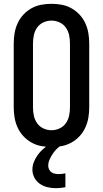

<svg xmlns="http://www.w3.org/2000/svg" viewBox="-20 -763 540 1007"><path d="M250 8Q223 8 196 3Q169 -2 145 -15.5Q121 -29 102.5 -49Q84 -69 72.5 -94Q61 -119 56.5 -146Q52 -173 52 -200V-535Q52 -562 56.5 -589Q61 -616 72.5 -641Q84 -666 102.5 -686Q121 -706 145 -719.5Q169 -733 196 -738Q223 -743 250 -743Q277 -743 304 -738Q331 -733 355 -719.5Q379 -706 397.5 -686Q416 -666 427.5 -641Q439 -616 443.5 -589Q448 -562 448 -535V-200Q448 -173 443.5 -146Q439 -119 427.5 -94Q416 -69 397.5 -49Q379 -29 355 -15.5Q331 -2 304 3Q277 8 250 8ZM250 -80Q272 -80 292.5 -89.5Q313 -99 325.5 -117Q338 -135 342.5 -156.5Q347 -178 347 -200V-535Q347 -557 342.5 -578.5Q338 -600 325.5 -618Q313 -636 292.5 -645.5Q272 -655 250 -655Q228 -655 207.5 -645.5Q187 -636 174.5 -618Q162 -600 157.5 -578.5Q153 -557 153 -535V-200Q153 -178 157.5 -156.5Q162 -135 174.5 -117Q187 -99 207.5 -89.5Q228 -80 250 -80ZM274 224Q252 224 230 219Q208 214 189.5 201.5Q171 189 160.5 169Q150 149 150 127Q150 106 157.5 87Q165 68 177 51Q189 34 204 20.5Q219 7 237 -4L243 -8H301V0Q287 8 275.5 20Q264 32 255 46Q246 60 239.5 75Q233 90 233 107Q233 116 237.5 125.5Q242 135 250 140.5Q258 146 268 148Q278 150 288 150Q297 150 306 149Q315 148 323 146V219Q311 221 298.5 222.5Q286 224 274 224Z"/></svg>

Font: Iosevka Curly Semibold
Style: Regular
Weight: 600
Monospace: yes
Designer: Belleve Invis
Foundry: Belleve Invis
Version: Version 22.1.2; ttfautohint (v1.8.4)